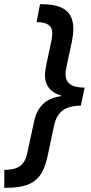

<svg xmlns="http://www.w3.org/2000/svg" viewBox="-72 -734 433 912"><path d="M-51.8 158.2 -51.3 72.8Q-20 72.8 2 65.4Q23.9 58.1 37.6 40.8Q51.3 23.4 57.6 -7.3L90.3 -158.7Q101.1 -209 131.8 -239.3Q162.6 -269.5 217.8 -277.3L218.3 -280.3Q179.2 -291.5 160.4 -316.2Q141.6 -340.8 141.6 -376.5Q141.6 -388.7 143.6 -402.3Q145.5 -416 148.9 -431.2L171.9 -539.1Q174.3 -549.3 175.3 -558.3Q176.3 -567.4 176.3 -575.2Q176.3 -604 157.7 -616.5Q139.2 -628.9 101.6 -628.9L118.2 -713.9H127Q180.2 -713.9 213.1 -700.7Q246.1 -687.5 261.2 -661.6Q276.4 -635.7 276.4 -598.1Q276.4 -584 274.4 -567.9Q272.5 -551.8 269.5 -536.6L245.6 -425.3Q243.2 -414.1 241.2 -403.6Q239.3 -393.1 239.3 -382.8Q239.3 -350.1 261 -334Q282.7 -317.9 330.1 -317.9L312 -232.4Q275.9 -231.9 250 -222.4Q224.1 -212.9 208.3 -192.4Q192.4 -171.9 185.1 -139.2L152.8 13.2Q140.6 68.4 117.4 99.9Q94.2 131.3 55.2 144.8Q16.1 158.2 -43 158.2Z"/></svg>

Font: Open Sans SemiCondensed SemiBold
Style: Italic
Weight: 600
Width: 4
Italic angle: -12°
Designer: Monotype Design Team
Foundry: Monotype Imaging Inc.
Version: Version 3.000